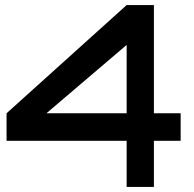

<svg xmlns="http://www.w3.org/2000/svg" viewBox="-20 -741 770 761"><path d="M482 0V-183H6V-292L482 -721H590V-292H696V-183H590V0ZM164 -292H482V-563Z"/></svg>

Font: Orbitron Medium
Style: Regular
Weight: 500
Designer: Matt McInerney
Foundry: The League of Moveable Type
Version: Version 2.001